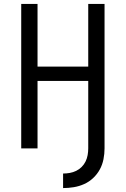

<svg xmlns="http://www.w3.org/2000/svg" viewBox="-20 -755 640 977"><path d="M301 202V128Q318 128 335 125Q352 122 367.5 114.5Q383 107 395.5 94.5Q408 82 415.5 66.5Q423 51 426 34Q429 17 429 0V-343H171V0H88V-735H171V-416H429V-735H512V0Q512 28 506.5 55.5Q501 83 488 107Q475 131 454.5 150.5Q434 170 408.5 181.5Q383 193 355.5 197.5Q328 202 301 202Z"/></svg>

Font: Zed Sans Extended
Style: Regular
Weight: 400
Width: 7
Designer: Belleve Invis
Foundry: Belleve Invis
Version: Version 1.0.0; ttfautohint (v1.8.4)